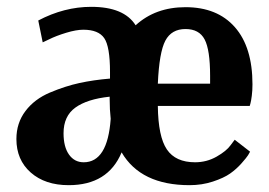

<svg xmlns="http://www.w3.org/2000/svg" viewBox="-20 -531 788 562"><path d="M181 11Q112 11 70 -26Q28 -63 28 -124Q28 -171 54.5 -206Q81 -241 126 -260Q171 -279 212.5 -288Q254 -297 302 -301V-320Q302 -395 285 -419.5Q268 -444 224 -444Q203 -444 173.5 -435Q144 -426 124 -416L105 -407L92 -471Q168 -511 247 -511Q343 -511 377 -457Q435 -510 523 -510Q616 -510 667.5 -451.5Q719 -393 719 -284Q719 -266 717 -250.5Q715 -235 713 -228L711 -221H442Q443 -131 468.5 -93.5Q494 -56 551 -56Q585 -56 614 -72.5Q643 -89 655 -106L667 -122L712 -87Q710 -83 706 -76.5Q702 -70 687 -53Q672 -36 653.5 -23Q635 -10 603 0.5Q571 11 535 11Q392 11 336 -85Q296 11 181 11ZM442 -286H595V-309Q595 -385 579 -415.5Q563 -446 523 -446Q482 -446 464 -412Q446 -378 442 -286ZM225 -56Q295 -56 304 -183Q301 -210 301 -241V-248Q235 -241 200.5 -216Q166 -191 166 -141Q166 -101 182 -78.5Q198 -56 225 -56Z"/></svg>

Font: Arsenal
Style: Bold
Weight: 700
Designer: Andrij Shevchenko
Foundry: Stairsfor
Version: Version 2.001;PS 002.001;hotconv 1.0.88;makeotf.lib2.5.64775